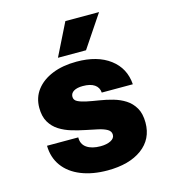

<svg xmlns="http://www.w3.org/2000/svg" viewBox="-117 -884 884 991"><g transform="rotate(-15 325.0 -388.5)"><path d="M336 12Q256 12 195 -12.5Q134 -37 100.5 -83Q67 -129 66 -192H233Q232 -156 259 -137Q286 -118 333 -118Q366 -118 387.5 -129Q409 -140 409 -159Q409 -178 391 -188.5Q373 -199 343.5 -205.5Q314 -212 279 -219Q244 -226 208.5 -236.5Q173 -247 143.5 -265.5Q114 -284 96 -314.5Q78 -345 78 -391Q78 -446 109 -486.5Q140 -527 195.5 -549.5Q251 -572 325 -572Q436 -572 503 -521.5Q570 -471 576 -384H410Q408 -412 386 -427Q364 -442 324 -442Q293 -442 275.5 -431.5Q258 -421 258 -402Q258 -384 276 -375Q294 -366 323 -360Q352 -354 387.5 -348.5Q423 -343 458.5 -333Q494 -323 523 -304.5Q552 -286 570 -255Q588 -224 588 -176Q588 -88 520 -38Q452 12 336 12ZM238 -616 324 -789H504L388 -616Z"/></g></svg>

Font: Azeret Mono ExtraBold
Style: Regular
Weight: 800
Designer: Martin Vácha
Foundry: Displaay
Version: Version 1.002